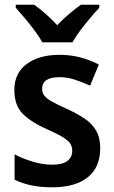

<svg xmlns="http://www.w3.org/2000/svg" viewBox="-20 -786 483 816"><path d="M406 -156Q406 -75 353 -32.5Q300 10 202 10Q152 10 114 2Q76 -6 42 -22V-130Q76 -112 119 -99Q162 -86 202 -86Q246 -86 266.5 -102Q287 -118 287 -145Q287 -162 279 -175Q271 -188 248 -202.5Q225 -217 179 -237Q112 -267 76.5 -302.5Q41 -338 41 -404Q41 -475 93.5 -514Q146 -553 233 -553Q279 -553 319.5 -542.5Q360 -532 400 -512L363 -422Q330 -437 298 -447.5Q266 -458 233 -458Q159 -458 159 -409Q159 -392 168 -380Q177 -368 200.5 -354.5Q224 -341 267 -322Q310 -302 341 -281Q372 -260 389 -230Q406 -200 406 -156ZM160 -606Q148 -628 128 -655Q108 -682 86 -708Q64 -734 47 -753V-766H125Q148 -750 173.5 -727.5Q199 -705 223 -679Q249 -706 274 -727Q299 -748 324 -766H402V-753Q385 -735 363 -709Q341 -683 320.5 -655.5Q300 -628 288 -606Z"/></svg>

Font: Noto Sans Arabic UI SmCn SmBd
Style: Regular
Weight: 600
Width: 4
Designer: Monotype Design Team, Nadine Chahine and Nizar Qandah
Foundry: Monotype Imaging Inc.
Version: Version 2.010; ttfautohint (v1.8.4.7-5d5b)